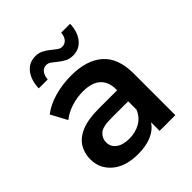

<svg xmlns="http://www.w3.org/2000/svg" viewBox="-206 -879 1019 1019"><g transform="rotate(-45 303.5 -370.0)"><path d="M411 0V-64Q363 7 243 7Q151 7 97.5 -38Q44 -83 44 -153Q44 -198 65.5 -234Q87 -270 136 -291Q185 -312 266 -312H404V-320Q404 -375 371 -405.5Q338 -436 271 -436Q226 -436 182.5 -422Q139 -408 109 -383L60 -474Q103 -507 162.5 -523.5Q222 -540 286 -540Q402 -540 465.5 -484.5Q529 -429 529 -313V0ZM404 -167V-229H275Q211 -229 189 -208Q167 -187 167 -158Q167 -124 194 -104Q221 -84 269 -84Q315 -84 351.5 -105Q388 -126 404 -167ZM369 -607Q344 -607 325 -617Q306 -627 290 -640Q274 -653 260.5 -663Q247 -673 233 -673Q212 -673 199 -657Q186 -641 184 -613H117Q119 -674 148 -710.5Q177 -747 225 -747Q250 -747 269 -737Q288 -727 304 -714Q320 -701 333.5 -691Q347 -681 361 -681Q382 -681 395 -696Q408 -711 410 -738H477Q475 -679 446 -643Q417 -607 369 -607Z"/></g></svg>

Font: Montserrat SemiBold
Style: Regular
Weight: 600
Designer: Julieta Ulanovsky
Foundry: Julieta Ulanovsky
Version: Version 9.000; ttfautohint (v1.8.4.7-5d5b)